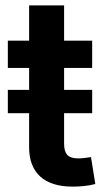

<svg xmlns="http://www.w3.org/2000/svg" viewBox="-20 -692 395 718"><path d="M324.7 -356V-268.6H9.3V-356ZM88.9 -671.9H219.7V-154.3Q219.7 -125.5 231.9 -112.5Q244.1 -99.6 272.9 -99.6Q281.7 -99.6 296.6 -101.3Q311.5 -103 320.3 -104.5L336.4 -3.9Q316.4 1.5 294.4 3.7Q272.5 5.9 251.5 5.9Q171.9 5.9 130.4 -32Q88.9 -69.8 88.9 -141.1ZM324.7 -540V-438H9.3V-540Z"/></svg>

Font: V-Inter
Style: SemiBold-600
Weight: 600
Designer: Rasmus Andersson
Foundry: rsms
Version: Version 4.000;git-4146feb